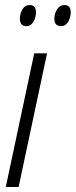

<svg xmlns="http://www.w3.org/2000/svg" viewBox="-20 -743 301 763"><path d="M3 0 116 -531H167L54 0ZM223 -639Q196 -639 196 -669Q196 -688 206.5 -705.5Q217 -723 236 -723Q261 -723 261 -694Q261 -673 250.5 -656Q240 -639 223 -639ZM85 -639Q59 -639 59 -669Q59 -688 69 -705.5Q79 -723 98 -723Q123 -723 123 -694Q123 -673 112.5 -656Q102 -639 85 -639Z"/></svg>

Font: Noto Sans ExtraCondensed Light
Style: Italic
Weight: 300
Width: 2
Italic angle: -12°
Designer: Monotype Design Team
Foundry: Monotype Imaging Inc.
Version: Version 2.013; ttfautohint (v1.8.4.7-5d5b)